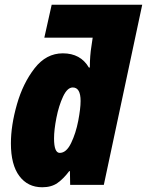

<svg xmlns="http://www.w3.org/2000/svg" viewBox="-20 -780 620 810"><path d="M208 -196Q208 -232 218 -283Q228 -334 246 -372.5Q264 -411 287 -411Q320 -411 320 -354Q320 -322 310 -270Q300 -218 280 -176.5Q260 -135 232 -135Q208 -135 208 -196ZM272 -58H275L276 0H418L580 -760H198L167 -621H371L366 -587Q359 -545 359 -495H355Q320 -555 245 -555Q175 -555 126 -492Q77 -429 51.5 -340Q26 -251 26 -175Q26 -85 61.5 -37.5Q97 10 158 10Q197 10 222.5 -8Q248 -26 272 -58Z"/></svg>

Font: Noto Sans Display SemiCondensed Black
Style: Italic
Weight: 900
Width: 4
Designer: Monotype Design team
Foundry: Monotype Imaging Inc.
Version: 1.000